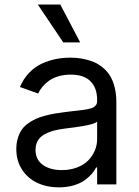

<svg xmlns="http://www.w3.org/2000/svg" viewBox="-20 -804 604 837"><path d="M237.2 12.8Q271 12.8 299.9 4.4Q328.8 -3.9 348 -17.6Q367.2 -31.2 379.6 -45.3Q392 -59.3 399.1 -73.9H403.4V0H487.2V-359.4Q487.2 -395.2 479.6 -424.5Q471.9 -453.8 459.7 -473.5Q447.4 -493.3 429.7 -508.2Q411.9 -523.1 394.4 -531.2Q376.8 -539.4 355.8 -544.4Q334.9 -549.4 318.7 -551Q302.6 -552.6 285.5 -552.6Q252.5 -552.6 222.1 -546.3Q191.8 -540.1 161.8 -526.3Q131.7 -512.4 106.9 -486.5Q82 -460.6 66.8 -424.7L146.3 -396.3Q153.8 -412.3 165.3 -426.1Q176.8 -440 193.9 -452.2Q210.9 -464.5 235.3 -471.6Q259.6 -478.7 288.4 -478.7Q345.2 -478.7 374.3 -449.9Q403.4 -421.2 403.4 -367.9V-365.1Q403.4 -358.3 402 -353.2Q400.6 -348 396.8 -343.9Q393.1 -339.8 389.2 -337Q385.3 -334.2 377.3 -331.9Q369.3 -329.5 362.4 -328.1Q355.5 -326.7 343.2 -324.9Q331 -323.2 320.8 -322.1Q310.7 -321 293.7 -319.1Q276.6 -317.1 262.8 -315.3Q237.2 -312.1 218.8 -308.9Q200.3 -305.8 176.8 -299.7Q153.4 -293.7 136.7 -286Q120 -278.4 102.8 -266.3Q85.6 -254.3 75.1 -239Q64.6 -223.7 57.9 -202.2Q51.1 -180.8 51.1 -154.8Q51.1 -103 76.2 -64.5Q101.2 -25.9 143.1 -6.6Q185 12.8 237.2 12.8ZM250 -62.5Q198.2 -62.5 166.5 -85.4Q134.9 -108.3 134.9 -150.6Q134.9 -173.7 144.7 -190.5Q154.5 -207.4 172.8 -217.7Q191.1 -228 211.3 -233.7Q231.5 -239.3 258.5 -242.9Q351.2 -253.9 380.7 -263.1Q398.4 -268.5 403.4 -274.1V-197.4Q403.4 -171.5 393.3 -147.5Q383.2 -123.6 364.3 -104.4Q345.5 -85.2 315.7 -73.9Q285.9 -62.5 250 -62.5ZM255.7 -619.3H329.5L242.9 -784.1H144.9Z"/></svg>

Font: Inter-Regular
Style: Regular
Weight: 500
Designer: Rasmus Andersson
Foundry: rsms
Version: ""